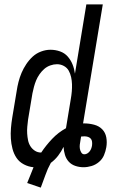

<svg xmlns="http://www.w3.org/2000/svg" viewBox="-20 -755 540 876"><path d="M166 101 104 80Q112 61 119 43Q126 25 133 8Q110 6 89 -5Q68 -16 55.5 -34.5Q43 -53 37 -76Q31 -99 29.5 -122.5Q28 -146 30 -170.5Q32 -195 36 -219L56 -339Q59 -360 64.5 -381.5Q70 -403 78.5 -423Q87 -443 100 -462.5Q113 -482 129.5 -497Q146 -512 167.5 -520Q189 -528 210 -528Q233 -528 254 -520.5Q275 -513 289 -497Q303 -481 311 -461Q319 -441 322 -419L374 -735H449L359 -192H364Q387 -192 409.5 -186Q432 -180 446.5 -165Q461 -150 465 -128Q469 -106 465 -83Q462 -65 454.5 -47Q447 -29 431.5 -16Q416 -3 397.5 2.5Q379 8 361 8Q342 8 324 2Q306 -4 294 -17Q282 -30 276.5 -48Q271 -66 270 -85Q260 -64 245.5 -45Q231 -26 212 -12Q197 15 187 44Q177 73 166 101ZM168 -59Q190 -92 218 -121.5Q246 -151 281 -170L303 -303Q306 -320 307.5 -337Q309 -354 308.5 -370.5Q308 -387 304.5 -403Q301 -419 293.5 -432.5Q286 -446 271.5 -454Q257 -462 240 -462Q225 -462 209.5 -456.5Q194 -451 182 -440.5Q170 -430 160.5 -416.5Q151 -403 145 -388.5Q139 -374 135 -359Q131 -344 128 -329L108 -209Q106 -193 104.5 -177Q103 -161 104 -145.5Q105 -130 108 -115Q111 -100 119 -87.5Q127 -75 139.5 -67Q152 -59 168 -59ZM365 -51Q372 -51 378.5 -55Q385 -59 389.5 -65Q394 -71 396.5 -78Q399 -85 400 -92Q401 -100 400 -108.5Q399 -117 394 -122.5Q389 -128 381.5 -130.5Q374 -133 365 -133Q361 -133 357 -132.5Q353 -132 350 -132L347 -114Q345 -104 344 -94.5Q343 -85 344.5 -76Q346 -67 351 -59Q356 -51 365 -51Z"/></svg>

Font: Iosevka Fixed
Style: Italic
Weight: 400
Italic angle: -9°
Monospace: yes
Designer: Belleve Invis
Foundry: Belleve Invis
Version: Version 33.2.4